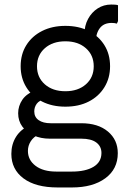

<svg xmlns="http://www.w3.org/2000/svg" viewBox="-20 -626 560 846"><path d="M234 200Q137 200 83.5 160Q30 120 30 52Q30 10 50.5 -23Q71 -56 111 -74L150 -33Q128 -23 115.5 -3.5Q103 16 103 39Q103 79 136.5 104.5Q170 130 228 130H297Q357 130 392 109Q427 88 427 48Q427 19 404.5 2Q382 -15 338 -15H199Q160 -15 128.5 -29Q97 -43 78.5 -68Q60 -93 60 -127Q60 -159 78.5 -186.5Q97 -214 139 -229L180 -190Q153 -184 142 -169Q131 -154 131 -135Q131 -110 150.5 -96.5Q170 -83 203 -83H338Q412 -83 455.5 -46.5Q499 -10 499 49Q499 119 444 159.5Q389 200 297 200ZM268 -156Q210 -156 165.5 -178.5Q121 -201 96 -241.5Q71 -282 71 -334Q71 -387 96 -427Q121 -467 165.5 -489.5Q210 -512 268 -512Q327 -512 371 -489.5Q415 -467 440 -427Q465 -387 465 -334Q465 -282 440 -241.5Q415 -201 371 -178.5Q327 -156 268 -156ZM268 -224Q324 -224 358.5 -254.5Q393 -285 393 -334Q393 -383 358.5 -413.5Q324 -444 268 -444Q212 -444 177.5 -413.5Q143 -383 143 -334Q143 -285 177.5 -254.5Q212 -224 268 -224ZM402 -440 352 -475Q352 -513 368 -542.5Q384 -572 410.5 -589Q437 -606 470 -606Q477 -606 486 -605.5Q495 -605 500 -603V-533L495 -522Q485 -525 472 -525Q437 -525 419.5 -501.5Q402 -478 402 -440Z"/></svg>

Font: Fustat
Style: Regular
Weight: 400
Designer: Mohamed Gaber, Khaled Hosny, Laura Garcia Mut
Foundry: Kief Type Foundry, Alif Type Foundry, Hard Type Foundry
Version: Version 1.007